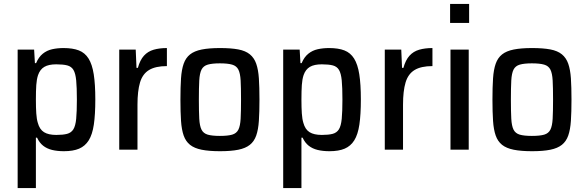

<svg xmlns="http://www.w3.org/2000/svg" viewBox="-20 -763 2985 979"><path d="M70 196V-510H154L158 -441H164Q177 -472 198 -489Q219 -506 246 -512Q273 -518 304 -518Q351 -518 382 -506Q413 -494 431.5 -464.5Q450 -435 458 -384Q466 -333 466 -256Q466 -179 458.5 -128Q451 -77 432.5 -47.5Q414 -18 383.5 -5Q353 8 306 8Q272 8 245.5 1.5Q219 -5 200 -20Q181 -35 169 -61H163V196ZM267 -75Q301 -75 322 -80.5Q343 -86 354 -103.5Q365 -121 368.5 -157.5Q372 -194 372 -255Q372 -317 368.5 -353Q365 -389 354.5 -406.5Q344 -424 323 -429.5Q302 -435 267 -435Q228 -435 206 -422Q184 -409 174 -380Q167 -359 165 -329.5Q163 -300 163 -255Q163 -214 165 -184.5Q167 -155 173 -136Q182 -103 204.5 -89Q227 -75 267 -75Z M588 0V-510H672L676 -417H683Q694 -457 714 -479Q734 -501 763.5 -509.5Q793 -518 831 -518V-426Q773 -426 740 -406Q707 -386 694 -342.5Q681 -299 681 -229V0Z M1102 8Q1046 8 1008.5 0.5Q971 -7 949 -24.5Q927 -42 916.5 -72Q906 -102 903 -147Q900 -192 900 -255Q900 -319 903 -363.5Q906 -408 916.5 -438Q927 -468 949 -485.5Q971 -503 1008.5 -510.5Q1046 -518 1102 -518Q1158 -518 1195 -511Q1232 -504 1254 -486Q1276 -468 1286.5 -438Q1297 -408 1300 -363.5Q1303 -319 1303 -255Q1303 -192 1300 -147Q1297 -102 1286.5 -72Q1276 -42 1254 -24.5Q1232 -7 1195 0.5Q1158 8 1102 8ZM1101 -70Q1142 -70 1164 -76.5Q1186 -83 1195.5 -102Q1205 -121 1207 -158Q1209 -195 1209 -255Q1209 -316 1207 -352.5Q1205 -389 1195.5 -408Q1186 -427 1163.5 -433.5Q1141 -440 1101 -440Q1062 -440 1039.5 -433.5Q1017 -427 1007.5 -408Q998 -389 996 -352.5Q994 -316 994 -255Q994 -195 996 -158Q998 -121 1007.5 -102Q1017 -83 1039 -76.5Q1061 -70 1101 -70Z M1424 196V-510H1508L1512 -441H1518Q1531 -472 1552 -489Q1573 -506 1600 -512Q1627 -518 1658 -518Q1705 -518 1736 -506Q1767 -494 1785.5 -464.5Q1804 -435 1812 -384Q1820 -333 1820 -256Q1820 -179 1812.5 -128Q1805 -77 1786.5 -47.5Q1768 -18 1737.5 -5Q1707 8 1660 8Q1626 8 1599.5 1.5Q1573 -5 1554 -20Q1535 -35 1523 -61H1517V196ZM1621 -75Q1655 -75 1676 -80.5Q1697 -86 1708 -103.5Q1719 -121 1722.5 -157.5Q1726 -194 1726 -255Q1726 -317 1722.5 -353Q1719 -389 1708.5 -406.5Q1698 -424 1677 -429.5Q1656 -435 1621 -435Q1582 -435 1560 -422Q1538 -409 1528 -380Q1521 -359 1519 -329.5Q1517 -300 1517 -255Q1517 -214 1519 -184.5Q1521 -155 1527 -136Q1536 -103 1558.5 -89Q1581 -75 1621 -75Z M1942 0V-510H2026L2030 -417H2037Q2048 -457 2068 -479Q2088 -501 2117.5 -509.5Q2147 -518 2185 -518V-426Q2127 -426 2094 -406Q2061 -386 2048 -342.5Q2035 -299 2035 -229V0Z M2275 -646V-743H2372V-646ZM2277 0V-510H2370V0Z M2693 8Q2637 8 2599.5 0.5Q2562 -7 2540 -24.5Q2518 -42 2507.5 -72Q2497 -102 2494 -147Q2491 -192 2491 -255Q2491 -319 2494 -363.5Q2497 -408 2507.5 -438Q2518 -468 2540 -485.5Q2562 -503 2599.5 -510.5Q2637 -518 2693 -518Q2749 -518 2786 -511Q2823 -504 2845 -486Q2867 -468 2877.5 -438Q2888 -408 2891 -363.5Q2894 -319 2894 -255Q2894 -192 2891 -147Q2888 -102 2877.5 -72Q2867 -42 2845 -24.5Q2823 -7 2786 0.5Q2749 8 2693 8ZM2692 -70Q2733 -70 2755 -76.5Q2777 -83 2786.5 -102Q2796 -121 2798 -158Q2800 -195 2800 -255Q2800 -316 2798 -352.5Q2796 -389 2786.5 -408Q2777 -427 2754.5 -433.5Q2732 -440 2692 -440Q2653 -440 2630.5 -433.5Q2608 -427 2598.5 -408Q2589 -389 2587 -352.5Q2585 -316 2585 -255Q2585 -195 2587 -158Q2589 -121 2598.5 -102Q2608 -83 2630 -76.5Q2652 -70 2692 -70Z"/></svg>

Font: Saira SemiCondensed Medium
Style: Regular
Weight: 500
Width: 4
Designer: Hector Gatti with collaboration of the Omnibus-Type team
Foundry: Omnibus-Type
Version: Version 1.101